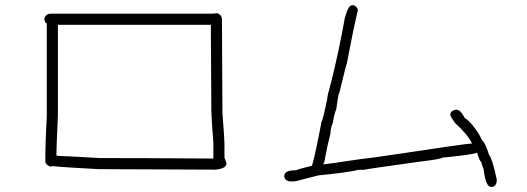

<svg xmlns="http://www.w3.org/2000/svg" viewBox="-20 -614 2040 743"><path d="M819.3 -563Q838.9 -557.6 838.9 -537.6Q838.9 -484.4 840.8 -176.3Q848.6 -75.2 848.6 -57.1V-4.4Q856.4 16.1 856.4 19Q856.4 38.1 813.5 42.5Q484.4 40.5 360.4 40.5Q214.4 32.7 184.6 28.8L174.8 30.8Q155.3 23.4 155.3 9.3Q155.3 -59.6 161.1 -168.5V-523.9Q153.8 -523.9 151.4 -541.5Q156.2 -561 176.8 -561H797.9Q806.2 -561 819.3 -563ZM204.1 -518.1V-170.4Q198.2 -40 198.2 -12.2Q209 -10.3 213.9 -10.3Q230.5 -10.3 364.3 -2.4Q504.9 -2.4 805.7 -0.5V-59.1Q797.9 -163.6 797.9 -184.1Q795.9 -477.5 795.9 -518.1Z M1345.7 -593.8Q1357.9 -593.8 1365.2 -576.2Q1345.7 -494.1 1322.3 -369.1Q1318.4 -359.4 1293 -253.9Q1289.1 -251 1281.2 -191.4Q1273.9 -175.3 1267.6 -136.7Q1260.7 -125.5 1257.8 -91.8Q1246.1 -49.3 1234.4 15.6Q1232.4 15.6 1230.5 21.5H1232.4Q1245.1 21.5 1373 2Q1413.1 -2 1529.3 -19.5Q1786.1 -58.6 1806.6 -58.6Q1789.6 -94.2 1740.2 -138.7Q1722.7 -163.6 1722.7 -169.9Q1722.7 -185.5 1744.1 -189.5H1746.1Q1762.2 -189.5 1779.3 -156.2Q1795.9 -148.9 1822.3 -111.3Q1835 -94.7 1845.7 -70.3Q1856.9 -64 1873 -13.7Q1884.8 -1.5 1902.3 80.1V87.9Q1898.9 109.4 1880.9 109.4Q1858.9 109.4 1851.6 41Q1849.1 36.6 1841.8 11.7Q1836.9 11.7 1826.2 -23.4Q1812 -15.6 1691.4 -3.9Q1691.4 1 1603.5 11.7Q1405.8 39.1 1388.7 43H1369.1Q1319.3 54.7 1212.9 64.5L1144.5 82Q1124 87.9 1119.1 87.9H1101.6Q1080.1 84.5 1080.1 66.4Q1080.1 44.9 1125 44.9Q1139.2 39.1 1187.5 27.3Q1201.2 -21 1224.6 -144.5Q1228.5 -144.5 1246.1 -230.5Q1246.1 -242.2 1261.7 -296.9Q1293 -422.9 1314.5 -544.9Q1328.1 -593.8 1341.8 -593.8Z"/></svg>

Font: CEF Fonts CJK
Style: Regular
Weight: 400
Designer: PartyBoss (派对大魔王)
Version: Release 2.25